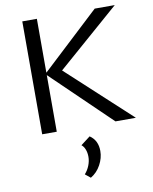

<svg xmlns="http://www.w3.org/2000/svg" viewBox="-101 -733 880 1102"><g transform="rotate(-10 339.5 -182.0)"><path d="M533 0 191 -330V0H106V-658H191V-344L528 -658H645L282 -341L652 0ZM307 269Q325 249 335 223.5Q345 198 345 173Q345 149 337.5 130Q330 111 317 101L372 59Q418 90 418 152Q418 193 396.5 232.5Q375 272 338 294Z"/></g></svg>

Font: Ysabeau Medium
Style: Regular
Weight: 500
Designer: Christian Thalmann (Catharsis Fonts)
Version: Version 0.003